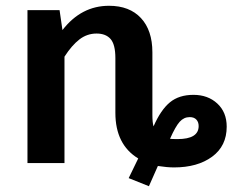

<svg xmlns="http://www.w3.org/2000/svg" viewBox="-20 -564 804 664"><path d="M764 -126Q764 -59 713.5 -22Q663 15 582 15Q558 15 526 10L495 80L425 52L458 -16Q379 -64 379 -174V-363Q379 -410 362.5 -429Q346 -448 314 -448Q281 -448 254.5 -427.5Q228 -407 203 -368V0H75V-529H186L196 -460Q261 -544 357 -544Q428 -544 467.5 -501.5Q507 -459 507 -383V-167Q507 -140 511 -127Q536 -184 567.5 -210Q599 -236 649 -236Q699 -236 731.5 -206Q764 -176 764 -126ZM667 -128Q667 -142 659 -150.5Q651 -159 636 -159Q616 -159 601.5 -143Q587 -127 568 -84Q575 -83 594 -83Q667 -83 667 -128Z"/></svg>

Font: Fira Sans Medium
Style: Regular
Weight: 500
Designer: bBox Type GmbH & Carrois Corporate GbR & Edenspiekermann AG
Foundry: bBox Type GmbH & Carrois Corporate GbR & Edenspiekermann AG
Version: Version 4.301